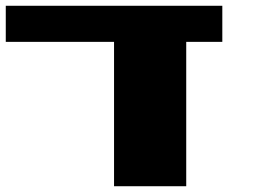

<svg xmlns="http://www.w3.org/2000/svg" viewBox="-20 -645 915 665"><path d="M375 0H625V-500H750V-625H0V-500H375Z"/></svg>

Font: Faithful 32x
Style: Bold
Weight: 400
Foundry: Faithful Resource Pack
Version: Version 1.0; January 27, 2023